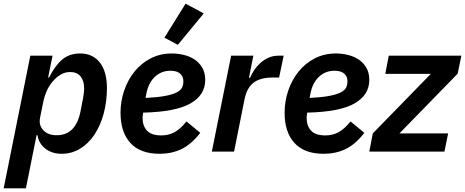

<svg xmlns="http://www.w3.org/2000/svg" viewBox="-39 -825 2531 1045"><path d="M126 -522H247L223 -403H228Q260 -467 299 -500.5Q338 -534 398 -534Q434 -534 461.5 -520Q489 -506 507 -481.5Q525 -457 534 -422.5Q543 -388 543 -347Q543 -271 525 -205.5Q507 -140 474.5 -91.5Q442 -43 396.5 -15.5Q351 12 297 12Q244 12 208 -16Q172 -44 165 -89H160L102 200H-19ZM270 -89Q373 -89 399 -218L413 -290Q415 -301 417 -317Q419 -333 419 -345Q419 -385 399.5 -409Q380 -433 343 -433Q314 -433 290.5 -418.5Q267 -404 250 -384Q230 -362 217 -333.5Q204 -305 197 -273L179 -184Q171 -144 196.5 -116.5Q222 -89 270 -89Z M830 12Q724 12 670.5 -47Q617 -106 617 -211Q617 -274 637 -332.5Q657 -391 693.5 -436Q730 -481 781.5 -507.5Q833 -534 897 -534Q928 -534 960 -526.5Q992 -519 1018 -502.5Q1044 -486 1061 -458Q1078 -430 1078 -390Q1078 -308 997.5 -262Q917 -216 740 -212Q737 -192 737 -183Q737 -140 761 -114Q785 -88 839 -88Q878 -88 910 -105Q942 -122 976 -164L1051 -102Q1002 -39 948.5 -13.5Q895 12 830 12ZM889 -440Q839 -440 804 -407Q769 -374 758 -317L753 -292Q817 -295 857.5 -302.5Q898 -310 920.5 -321Q943 -332 951 -347Q959 -362 959 -381Q959 -399 952.5 -410.5Q946 -422 936 -428.5Q926 -435 913.5 -437.5Q901 -440 889 -440ZM929 -581 856 -620 971 -805 1070 -752Z M1114 0 1219 -522H1340L1316 -402H1322Q1331 -423 1345 -444Q1359 -465 1378.5 -482.5Q1398 -500 1422.5 -511Q1447 -522 1478 -522H1505L1480 -403H1445Q1377 -403 1340.5 -374.5Q1304 -346 1292 -285L1235 0Z M1723 12Q1617 12 1563.5 -47Q1510 -106 1510 -211Q1510 -274 1530 -332.5Q1550 -391 1586.5 -436Q1623 -481 1674.5 -507.5Q1726 -534 1790 -534Q1821 -534 1853 -526.5Q1885 -519 1911 -502.5Q1937 -486 1954 -458Q1971 -430 1971 -390Q1971 -308 1890.5 -262Q1810 -216 1633 -212Q1630 -192 1630 -183Q1630 -140 1654 -114Q1678 -88 1732 -88Q1771 -88 1803 -105Q1835 -122 1869 -164L1944 -102Q1895 -39 1841.5 -13.5Q1788 12 1723 12ZM1782 -440Q1732 -440 1697 -407Q1662 -374 1651 -317L1646 -292Q1710 -295 1750.5 -302.5Q1791 -310 1813.5 -321Q1836 -332 1844 -347Q1852 -362 1852 -381Q1852 -399 1845.5 -410.5Q1839 -422 1829 -428.5Q1819 -435 1806.5 -437.5Q1794 -440 1782 -440Z M1971 0 1990 -99 2306 -423H2058L2077 -522H2472L2452 -424L2135 -99H2400L2380 0Z"/></svg>

Font: IBM Plex Sans SmBld
Style: Italic
Weight: 600
Italic angle: -11°
Designer: Mike Abbink, Paul van der Laan, Pieter van Rosmalen
Foundry: Bold Monday
Version: Version 3.005